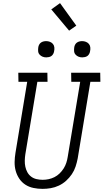

<svg xmlns="http://www.w3.org/2000/svg" viewBox="-20 -1200 662 1228"><path d="M252 8Q222 8 193.5 2Q165 -4 142 -19Q119 -34 103.5 -57Q88 -80 80.5 -107Q73 -134 73.5 -163.5Q74 -193 79 -223L154 -677H98L97 -735H283L284 -677H219L142 -213Q139 -193 138.5 -173Q138 -153 142 -134Q146 -115 155 -98.5Q164 -82 179 -70.5Q194 -59 213.5 -54.5Q233 -50 253 -50Q272 -50 291 -54Q310 -58 328 -67Q346 -76 361 -90.5Q376 -105 387 -122.5Q398 -140 404 -158.5Q410 -177 413 -196L493 -677H436L435 -735H621L622 -677H558L477 -187Q472 -161 463.5 -135Q455 -109 439.5 -86Q424 -63 403 -44Q382 -25 356.5 -13Q331 -1 304.5 3.5Q278 8 252 8ZM506 -833Q493 -833 482 -837.5Q471 -842 463 -851Q455 -860 454 -872.5Q453 -885 455 -898Q456 -906 460.5 -914.5Q465 -923 472.5 -928Q480 -933 488.5 -935Q497 -937 505 -937Q518 -937 529.5 -932.5Q541 -928 548.5 -919Q556 -910 557.5 -897.5Q559 -885 556 -872Q555 -864 550.5 -855.5Q546 -847 539 -842Q532 -837 523 -835Q514 -833 506 -833ZM276 -833Q263 -833 252 -837.5Q241 -842 233 -851Q225 -860 224 -872.5Q223 -885 225 -898Q226 -906 230.5 -914.5Q235 -923 242.5 -928Q250 -933 258.5 -935Q267 -937 275 -937Q288 -937 299.5 -932.5Q311 -928 318.5 -919Q326 -910 327.5 -897.5Q329 -885 326 -872Q325 -864 320.5 -855.5Q316 -847 309 -842Q302 -837 293 -835Q284 -833 276 -833ZM422 -1004 308 -1140 364 -1180 468 -1036Z"/></svg>

Font: Iosevka Etoile Light
Style: Italic
Weight: 300
Italic angle: -9°
Designer: Belleve Invis
Foundry: Belleve Invis
Version: Version 22.1.2; ttfautohint (v1.8.4)